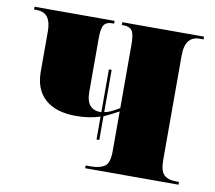

<svg xmlns="http://www.w3.org/2000/svg" viewBox="-65 -610 766 685"><g transform="rotate(10 318.0 -268.0)"><path d="M285 0V-10H304Q335 -10 353 -21.5Q371 -33 371 -77V-221Q360 -215 346.5 -208Q333 -201 317 -194V-108H307V-191Q289 -185 267.5 -181.5Q246 -178 220 -178Q147 -178 108 -212.5Q69 -247 69 -312V-458Q69 -491 56.5 -508.5Q44 -526 15 -526H7V-536H297V-526H290Q269 -526 260.5 -513.5Q252 -501 252 -465V-273Q252 -237 265.5 -222Q279 -207 301 -207Q304 -207 307 -207V-362H317V-209Q330 -211 343 -217.5Q356 -224 371 -233V-463Q371 -501 362 -513.5Q353 -526 332 -526H325V-536H621V-526H606Q582 -526 568 -509.5Q554 -493 554 -455V-77Q554 -39 568 -24.5Q582 -10 614 -10H623V0Z"/></g></svg>

Font: Noto Serif Display SemiCondensed Black
Style: Regular
Weight: 900
Width: 4
Designer: Monotype Design Team
Foundry: Monotype Imaging Inc.
Version: Version 2.009